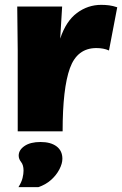

<svg xmlns="http://www.w3.org/2000/svg" viewBox="-20 -541 503 791"><path d="M429 -333Q407 -343 377 -343Q298 -343 268 -260Q238 -177 238 0H53V-334L51 -514H236L228 -382Q252 -454 297 -487.5Q342 -521 397 -521Q414 -521 429.5 -519Q445 -517 463 -511ZM56 230Q69 209 73 192Q77 175 77 162Q77 139 67 126.5Q57 114 57 100Q57 77 81 60.5Q105 44 147 44Q189 44 213 62Q237 80 237 113Q237 133 224.5 157Q212 181 190 200.5Q168 220 138 230Z"/></svg>

Font: Livvic Black
Style: Regular
Weight: 900
Designer: Jacques Le Bailly, Baron von Fonthausen
Version: Version 1.001; ttfautohint (v1.8.2)